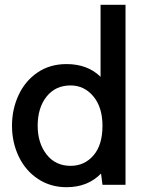

<svg xmlns="http://www.w3.org/2000/svg" viewBox="-20 -770 602 800"><path d="M503 -750V0H407L401 -47Q346 10 257 10Q191 10 139 -24Q87 -58 58.5 -117Q30 -176 30 -246Q30 -315 57.5 -374Q85 -433 136.5 -468Q188 -503 257 -503Q345 -503 399 -450V-750ZM407 -246Q407 -323 369 -368.5Q331 -414 274 -414Q211 -414 174 -367.5Q137 -321 137 -246Q137 -174 174 -126.5Q211 -79 274 -79Q332 -79 369.5 -122.5Q407 -166 407 -246Z"/></svg>

Font: Cabin Medium
Style: Regular
Weight: 500
Designer: Pablo Impallari
Foundry: Pablo Impallari. http://www.impallari.com Igino Marini. http://www.ikern.com
Version: Version 2.001